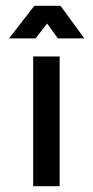

<svg xmlns="http://www.w3.org/2000/svg" viewBox="-20 -642 321 660"><path d="M185 -448V-2H94V-448ZM188 -622 270 -510H179L142 -561L102 -510H11L98 -622Z"/></svg>

Font: Fundamental  Brigade
Style: Regular
Weight: 400
Designer: Peter Wiegel, original typeface by Arno Drescher 1935
Foundry: Peter Wiegel
Version: Version 0.000 2012 initial release